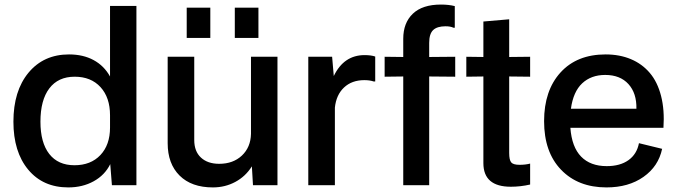

<svg xmlns="http://www.w3.org/2000/svg" viewBox="-20 -816 2972 846"><path d="M39.1 -279.8Q39.1 -415.5 105.7 -495.8Q172.4 -576.2 284.2 -576.2Q346.2 -576.2 392.3 -551.3Q438.5 -526.4 464.8 -479V-790H581.1V0H473.1L465.8 -92.8Q441.9 -44.4 392.8 -17.3Q343.8 9.8 280.8 9.8Q169.4 9.8 104.2 -68.6Q39.1 -147 39.1 -279.8ZM158.2 -279.8Q158.2 -187.5 197 -137.7Q235.8 -87.9 308.1 -87.9Q379.9 -87.9 422.4 -132.8Q464.8 -177.7 464.8 -253.9V-308.1Q464.8 -386.2 422.9 -432.1Q380.9 -478 309.1 -478Q236.3 -478 197.3 -426.5Q158.2 -375 158.2 -279.8Z M802.7 -648.9V-782.2H906.7V-648.9ZM1014.6 -648.9V-782.2H1118.7V-648.9ZM918 9.8Q823.7 9.8 771.2 -42.5Q718.8 -94.7 718.8 -185.1V-565.9H835.9V-199.2Q835.9 -148.9 865.5 -121.6Q895 -94.2 945.8 -94.2Q1007.3 -94.2 1045.9 -130.6Q1084.5 -167 1085.9 -226.1V-565.9H1202.6V0H1094.7L1089.8 -83Q1062 -38.6 1016.8 -14.4Q971.7 9.8 918 9.8Z M1338.4 0V-565.9H1443.4L1450.7 -481Q1495.1 -573.2 1586.4 -573.2Q1615.2 -573.2 1633.3 -566.9V-457H1626.5Q1609.4 -462.9 1585.4 -462.9Q1530.3 -462.9 1495.8 -430.4Q1461.4 -397.9 1455.6 -341.8V0Z M1756.8 0V-479L1674.8 -478V-565.9L1756.8 -564.9V-645Q1756.8 -715.3 1799.1 -755.6Q1841.3 -795.9 1922.9 -795.9Q1957.5 -795.9 1983.9 -789.1V-693.8H1978Q1965.3 -700.2 1942.9 -700.2Q1906.2 -700.2 1888.7 -683.6Q1871.1 -667 1871.1 -627V-564.9L1985.8 -565.9V-478L1871.1 -479V0Z M2231 6.8Q2109.9 6.8 2109.9 -97.2V-479L2034.7 -478V-565.9L2109.9 -564.9V-721.2L2223.6 -731V-564.9L2315.9 -565.9V-478L2223.6 -479V-142.1Q2223.6 -110.8 2232.7 -100.3Q2241.7 -89.8 2269.5 -89.8Q2295.4 -89.8 2315.9 -95.2V-2.9Q2273.4 6.8 2231 6.8Z M2652.3 9.8Q2527.3 9.8 2452.4 -67.9Q2377.4 -145.5 2377.4 -282.2Q2377.4 -417 2449.7 -496.6Q2522 -576.2 2648.4 -576.2Q2710.4 -576.2 2759.8 -555.4Q2809.1 -534.7 2843 -494.9Q2877 -455.1 2892.8 -393.3Q2908.7 -331.5 2903.3 -252.9H2493.2Q2499.5 -168 2540.5 -126Q2581.5 -84 2653.3 -84Q2712.4 -84 2749.3 -110.4Q2786.1 -136.7 2795.4 -185.1L2897.5 -160.2Q2881.3 -83 2815.4 -36.6Q2749.5 9.8 2652.3 9.8ZM2646.5 -485.8Q2585 -485.8 2545.4 -449Q2505.9 -412.1 2495.6 -336.9H2784.2Q2785.6 -405.3 2749 -445.6Q2712.4 -485.8 2646.5 -485.8Z"/></svg>

Font: BDO Grotesk Medium
Style: Regular
Weight: 500
Designer: Deni Anggara
Foundry: Lokal Container
Version: Version 2.000